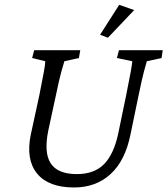

<svg xmlns="http://www.w3.org/2000/svg" viewBox="-20 -786 710 814"><path d="M125 -573.2H320.3L314.5 -540L252.9 -526.4Q249 -514.6 239.7 -481Q230.5 -447.3 216.8 -380.9L185.5 -236.3Q165 -139.6 194.8 -93.8Q224.6 -47.9 305.7 -47.9Q379.9 -47.9 421.4 -90.3Q462.9 -132.8 481.4 -220.7L514.6 -380.9Q528.3 -449.2 534.2 -481.4Q540 -513.7 541 -526.4L475.6 -540L484.4 -573.2H669.9L665 -540L602.5 -526.4Q598.6 -514.6 589.8 -481Q581.1 -447.3 567.4 -380.9L533.2 -215.8Q510.7 -104.5 448.7 -47.9Q386.7 8.8 293.9 8.8Q185.5 8.8 137.2 -50.3Q88.9 -109.4 110.4 -214.8L146.5 -380.9Q160.2 -449.2 166 -481.4Q171.9 -513.7 171.9 -526.4L116.2 -540ZM437.5 -626 404.3 -638.7 485.4 -765.6 548.8 -743.2Z"/></svg>

Font: Crimson Pro ExtraLight Light
Style: Italic
Weight: 300
Italic angle: -12°
Version: Version 1.002